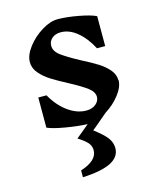

<svg xmlns="http://www.w3.org/2000/svg" viewBox="-119 -626 798 973"><g transform="rotate(-15 279.5 -139.5)"><path d="M389 -22Q389 -22 329 29L306 48Q355 85 373 110Q391 135 391 163Q391 209 343 234Q295 259 194 264V228Q282 200 282 145Q282 123 267.5 106Q253 89 218 67L287 10Q236 8 172 -3Q108 -14 80 -27V-185H123Q157 -125 204 -91.5Q251 -58 299 -58Q330 -58 349 -74Q368 -90 368 -112Q368 -138 338 -160.5Q308 -183 246 -216Q193 -244 161.5 -264Q130 -284 107.5 -310.5Q85 -337 85 -369Q85 -405 116 -446Q147 -487 192.5 -515Q238 -543 276 -543Q323 -543 385 -531.5Q447 -520 475 -506V-349H432Q401 -408 360 -441.5Q319 -475 275 -475Q246 -475 228.5 -459.5Q211 -444 211 -421Q211 -392 242 -369Q273 -346 338 -311Q389 -285 420 -265.5Q451 -246 473 -220.5Q495 -195 495 -164L496 -166Q496 -130 465 -90Q434 -50 389 -22Z"/></g></svg>

Font: Inknut Antiqua Medium
Style: Regular
Weight: 500
Designer: Claus Eggers Sørensen
Foundry: Claus Eggers Sørensen
Version: Version 1.003; ttfautohint (v1.8.2) -l 8 -r 50 -G 200 -x 14 